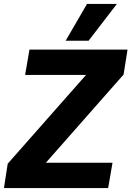

<svg xmlns="http://www.w3.org/2000/svg" viewBox="-42 -951 665 971"><path d="M-22 0 -3 -123 393 -572H85L107 -700H603L583 -574L190 -128H527L505 0ZM290 -745 398 -931H549L406 -745Z"/></svg>

Font: Georama
Style: Bold Italic
Weight: 700
Italic angle: -9°
Designer: Jean-Baptiste Levee
Foundry: Production Type
Version: Version 1.000